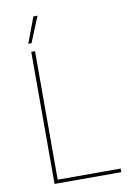

<svg xmlns="http://www.w3.org/2000/svg" viewBox="-96 -941 705 1002"><g transform="rotate(-10 257.0 -440.0)"><path d="M175 -880H153L102 -744H119ZM110 0H464V-19H130V-700H110Z"/></g></svg>

Font: Fixel Text Thin
Style: Regular
Weight: 100
Width: 4
Designer: AlfaBravo + MacPaw
Foundry: Kyrylo Tkachov, Marchela Mozhyna, Serhii Makarenko, Maria Weinstein, Zakhar Kryvoshyya
Version: Version 1.211